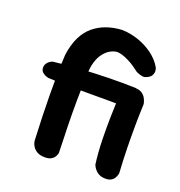

<svg xmlns="http://www.w3.org/2000/svg" viewBox="-120 -750 801 854"><g transform="rotate(20 280.5 -323.0)"><path d="M185 2Q161 2 147.5 -6Q134 -14 127 -25Q120 -36 118.5 -44Q117 -52 117 -52Q114 -112 112.5 -164.5Q111 -217 110.5 -265.5Q110 -314 110.5 -361.5Q111 -409 114 -458Q121 -508 138.5 -543.5Q156 -579 183 -601Q210 -623 243 -634.5Q276 -646 314 -648Q354 -647 392 -634Q430 -621 462 -597.5Q494 -574 512 -542Q512 -542 514 -536Q516 -530 515.5 -521.5Q515 -513 509.5 -504Q504 -495 488 -488Q477 -483 466 -485.5Q455 -488 447 -491.5Q439 -495 439 -495Q429 -503 414.5 -513Q400 -523 383 -531.5Q366 -540 351 -544.5Q336 -549 323 -548Q288 -542 264 -509.5Q240 -477 236 -421Q233 -346 232.5 -283.5Q232 -221 233.5 -162.5Q235 -104 237 -38Q237 -38 235.5 -32Q234 -26 229 -18Q224 -10 213.5 -4Q203 2 185 2ZM41 -366Q40 -379 44.5 -387Q49 -395 55.5 -400.5Q62 -406 67.5 -408Q73 -410 73 -410Q132 -417 197 -421Q262 -425 328.5 -426.5Q395 -428 460 -426Q460 -426 468 -423Q476 -420 487 -414Q498 -408 505.5 -397.5Q513 -387 513 -371Q512 -356 505.5 -348Q499 -340 490.5 -336.5Q482 -333 475.5 -332Q469 -331 469 -331Q424 -332 373 -332Q322 -332 270 -332Q218 -332 169 -332.5Q120 -333 79 -335Q79 -335 70 -337.5Q61 -340 52 -347Q43 -354 41 -366ZM466 -1Q449 -2 437.5 -8.5Q426 -15 419 -24Q412 -33 409.5 -39Q407 -45 407 -45Q400 -99 398.5 -156.5Q397 -214 398.5 -272Q400 -330 403 -385Q403 -385 404.5 -391Q406 -397 411 -405.5Q416 -414 427.5 -420Q439 -426 458 -425Q478 -425 490 -416.5Q502 -408 507.5 -397.5Q513 -387 515 -379Q517 -371 517 -371Q515 -324 514.5 -273Q514 -222 515 -166Q516 -110 520 -45Q520 -45 518.5 -38Q517 -31 512 -22Q507 -13 496 -6.5Q485 0 466 -1Z"/></g></svg>

Font: Sour Gummy Medium
Style: Regular
Weight: 500
Designer: Stefie Justprince
Foundry: Eifetstype
Version: Version 1.000